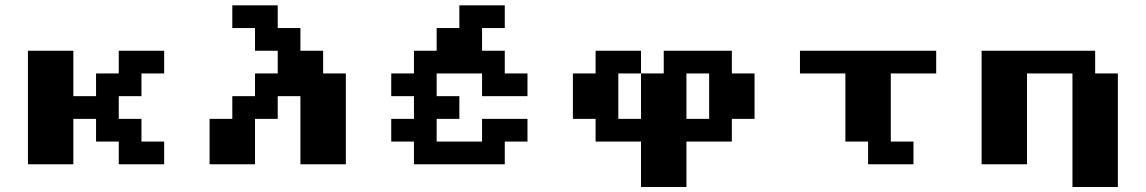

<svg xmlns="http://www.w3.org/2000/svg" viewBox="-20 -628 4380 734"><path d="M86.8 0V-434H260.4V-260.4H347.2V-347.2H434V-434H607.6V-347.2H520.8V-260.4H434V-173.6H520.8V-86.8H607.6V0H434V-86.8H347.2V-173.6H260.4V0Z M781.2 0V-173.6H868.1V-260.4H954.9V-347.2H1041.7V-434H954.9V-520.8H868.1V-607.6H1041.7V-520.8H1128.5V-434H1215.3V-347.2H1302.1V0H1128.5V-260.4H1041.7V-173.6H954.9V0Z M1822.9 -434H1909.7V-347.2H1996.5V-260.4H1822.9V-347.2H1649.3V-260.4H1736.1V-173.6H1649.3V-86.8H1822.9V-173.6H1996.5V-86.8H1909.7V0H1562.5V-86.8H1475.7V-173.6H1562.5V-260.4H1475.7V-347.2H1562.5V-434H1649.3V-520.8H1736.1V-607.6H1909.7V-520.8H1822.9Z M2604.2 -173.6H2691V-347.2H2604.2ZM2430.6 -347.2H2343.8V-173.6H2430.6ZM2430.6 -347.2H2517.4V-434H2777.8V-347.2H2864.6V-173.6H2777.8V-86.8H2604.2V86.8H2430.6V-86.8H2256.9V-173.6H2170.1V-347.2H2256.9V-434H2430.6Z M3385.4 -86.8H3472.2V0H3298.6V-86.8H3211.8V-347.2H3038.2V-434H3559V-347.2H3385.4Z M4079.9 86.8V-347.2H3906.2V0H3732.6V-434H4166.7V-347.2H4253.5V86.8Z"/></svg>

Font: 8-bit Operator+ 8
Style: Bold
Weight: 700
Designer: GrandChaos9000
Version: Version 1.3.0 - August 1, 2014